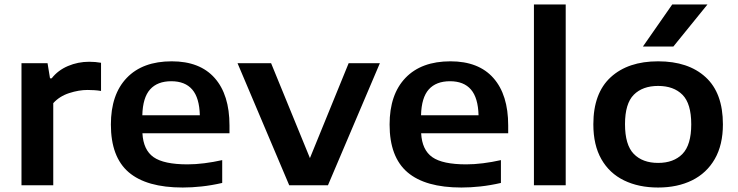

<svg xmlns="http://www.w3.org/2000/svg" viewBox="-20 -828 3298 858"><path d="M76 0V-545.5H192.5L203.5 -478H211Q239 -514 283.8 -533Q328.5 -552 378.5 -552Q406 -552 431.5 -547.5V-421.5Q417.5 -424 401.8 -425Q386 -426 371 -426Q332.5 -426 289.2 -412Q246 -398 218 -367V0Z M796.5 10Q635 10 555.2 -58.2Q475.5 -126.5 475.5 -271.5Q475.5 -406 546.5 -480Q617.5 -554 747.5 -554Q873.5 -554 939.5 -479.2Q1005.5 -404.5 1005.5 -267.5V-232.5H616.5Q620.5 -158 666.2 -125.8Q712 -93.5 818 -93.5Q853.5 -93.5 893.2 -98.5Q933 -103.5 973 -112.5V-10.5Q925 0.5 881.2 5.2Q837.5 10 796.5 10ZM745.5 -465Q683.5 -465 650.8 -428.5Q618 -392 616 -313H873Q871 -391 839 -428Q807 -465 745.5 -465Z M1272.5 0 1041.5 -545.5H1191.5L1365 -121.5L1538 -545.5H1677.5L1445.5 0Z M2042 10Q1880.5 10 1800.8 -58.2Q1721 -126.5 1721 -271.5Q1721 -406 1792 -480Q1863 -554 1993 -554Q2119 -554 2185 -479.2Q2251 -404.5 2251 -267.5V-232.5H1862Q1866 -158 1911.8 -125.8Q1957.5 -93.5 2063.5 -93.5Q2099 -93.5 2138.8 -98.5Q2178.5 -103.5 2218.5 -112.5V-10.5Q2170.5 0.5 2126.8 5.2Q2083 10 2042 10ZM1991 -465Q1929 -465 1896.2 -428.5Q1863.5 -392 1861.5 -313H2118.5Q2116.5 -391 2084.5 -428Q2052.5 -465 1991 -465Z M2366 0V-808H2508V0Z M2921 10Q2834 10 2768.8 -21.8Q2703.5 -53.5 2667.5 -116.5Q2631.5 -179.5 2631.5 -272.5Q2631.5 -411.5 2709 -482.8Q2786.5 -554 2921 -554Q3056 -554 3133.2 -483.2Q3210.5 -412.5 3210.5 -272.5Q3210.5 -180.5 3174.2 -117.5Q3138 -54.5 3072.8 -22.2Q3007.5 10 2921 10ZM2921 -100Q2990.5 -100 3029.8 -140.2Q3069 -180.5 3069 -272.5Q3069 -365 3029.8 -404.5Q2990.5 -444 2921 -444Q2851.5 -444 2812.2 -404.5Q2773 -365 2773 -273Q2773 -180.5 2812.2 -140.2Q2851.5 -100 2921 -100ZM2853 -620 2984 -808H3141.5L2989 -620Z"/></svg>

Font: Encode Sans Expanded Expanded SemiBold
Style: Regular
Weight: 600
Width: 7
Designer: Multiple Designers
Foundry: Impallari Type
Version: Version 3.000; ttfautohint (v1.8.3) -l 8 -r 50 -G 200 -x 14 